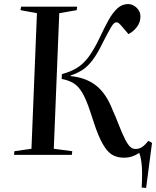

<svg xmlns="http://www.w3.org/2000/svg" viewBox="-20 -763 769 946"><path d="M285 -398Q327 -409 358.5 -428Q390 -447 416.5 -482.5Q443 -518 472 -579Q493 -624 513.5 -661.5Q534 -699 557.5 -721Q581 -743 611 -743Q634 -743 653 -725Q672 -707 672 -682Q672 -653 654.5 -630Q637 -607 613 -595L583 -630Q574 -641 567.5 -647Q561 -653 552 -653Q541 -653 526 -627Q511 -601 488 -556Q461 -500 437 -468Q413 -436 387 -419Q361 -402 328 -391V-388Q403 -381 453.5 -341.5Q504 -302 536 -218Q543 -203 549.5 -187.5Q556 -172 562 -156Q583 -102 597.5 -74.5Q612 -47 623.5 -38Q635 -29 647 -29Q667 -29 681.5 -39.5Q696 -50 711 -69L729 -59L700 163L678 161Q682 91 678.5 52Q675 13 666 -10Q651 1 632 7.5Q613 14 590 14Q562 14 539 3Q516 -8 495.5 -38.5Q475 -69 453 -128Q446 -148 439 -169.5Q432 -191 425 -212Q405 -273 385.5 -306Q366 -339 341.5 -353.5Q317 -368 284 -374ZM162 -698 81 -713 84 -730H360L358 -713L272 -698L245 -30L336 -18L334 0H49L51 -18L135 -30Z"/></svg>

Font: Literata 72pt Medium
Style: Italic
Weight: 500
Italic angle: -2°
Designer: Latin by Veronika Burian and Jose Scaglione. Greek by Irene Vlachou. Cyrillic by Vera Evstafieva
Foundry: TypeTogether
Version: Version 3.002